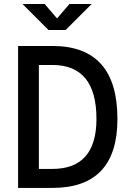

<svg xmlns="http://www.w3.org/2000/svg" viewBox="-20 -918 626 938"><path d="M163.1 0V-92.8H236.3Q343.3 -92.8 397.2 -153.8Q451.2 -214.8 451.2 -336.9Q451.2 -469.2 397.2 -534.9Q343.3 -600.6 236.3 -600.6H165L153.3 -693.4H236.3Q553.7 -693.4 553.7 -336.9Q553.7 0 236.3 0ZM68.4 0V-693.4H169.9V0ZM216.8 -771.5 89.8 -898.4H198.2L263.7 -822.3H253.9L319.3 -898.4H427.7L300.8 -771.5Z"/></svg>

Font: Cascadia Mono
Style: Regular
Weight: 400
Monospace: yes
Designer: Aaron Bell
Foundry: Saja Typeworks
Version: Version 2404.023